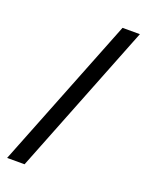

<svg xmlns="http://www.w3.org/2000/svg" viewBox="-148 -746 722 941"><g transform="rotate(20 212.5 -276.0)"><path d="M101.5 121H10.5L324 -671.5H414.5Z"/></g></svg>

Font: Anek Kannada Medium Medium
Style: Regular
Weight: 500
Version: Version 1.003